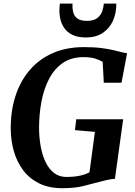

<svg xmlns="http://www.w3.org/2000/svg" viewBox="-20 -1006 728 1035"><path d="M316 8.5Q243 8.5 190.5 -17.8Q138 -44 104.8 -88.5Q71.5 -133 55.2 -189Q39 -245 38 -305Q36.5 -404.5 62.8 -486.5Q89 -568.5 140 -628Q191 -687.5 264.5 -719.8Q338 -752 432 -752Q488.5 -752 526.5 -747Q564.5 -742 590.5 -735.8Q616.5 -729.5 636.5 -724.5Q643.5 -723 650.5 -721.5Q657.5 -720 665 -719L635 -560H539.5L533.5 -672.5Q516.5 -683 492 -690.5Q467.5 -698 430 -698Q364 -698 318.2 -666.2Q272.5 -634.5 244.2 -580Q216 -525.5 203.2 -457Q190.5 -388.5 190.5 -314.5Q191 -263.5 199.5 -216.5Q208 -169.5 225.8 -132.2Q243.5 -95 271.5 -73.5Q299.5 -52 339 -52Q374.5 -52 407 -58.2Q439.5 -64.5 462.5 -77.5L491.5 -295L384 -304.5L391 -363H644L599.5 -42Q584 -41.5 561.2 -36.8Q538.5 -32 517 -26Q476.5 -15 429.5 -3.2Q382.5 8.5 316 8.5ZM444.5 -804Q399.5 -804 370.8 -818Q342 -832 326.5 -854.8Q311 -877.5 305.2 -903.8Q299.5 -930 300.5 -955Q300.5 -963.5 301.2 -971.5Q302 -979.5 303 -986.5H371Q369.5 -960 375 -939Q380.5 -918 397.8 -905.8Q415 -893.5 448.5 -893.5Q485.5 -893.5 504.8 -909Q524 -924.5 531.2 -946Q538.5 -967.5 539.5 -986.5H607Q607.5 -934.5 588.5 -893.2Q569.5 -852 533 -828Q496.5 -804 444.5 -804Z"/></svg>

Font: Merriweather 36pt
Style: Bold Italic
Weight: 700
Italic angle: -7.8°
Version: Version 2.101